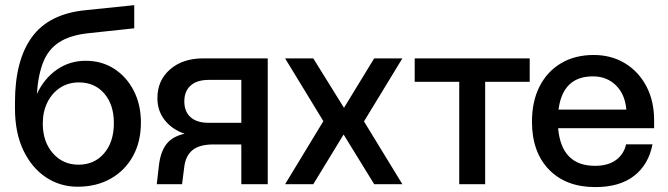

<svg xmlns="http://www.w3.org/2000/svg" viewBox="-20 -732 2656 763"><path d="M39.5 -325.5Q39.5 -492 106.8 -584.5Q174 -677 319.5 -691.5L513.5 -711.5V-619.5L331 -600Q258 -592 215 -564Q172 -536 151.8 -485.2Q131.5 -434.5 126.5 -358.5Q156 -421 206.8 -455.8Q257.5 -490.5 320.5 -490.5Q384 -490.5 433.5 -458.8Q483 -427 511.5 -371.5Q540 -316 540 -245Q540 -169 508.5 -111.8Q477 -54.5 420.2 -22.2Q363.5 10 288.5 10Q219 10 162.8 -27.2Q106.5 -64.5 73 -134.2Q39.5 -204 39.5 -301.5ZM150 -241Q150 -169 190 -123.2Q230 -77.5 292 -77.5Q355 -77.5 393.8 -122.8Q432.5 -168 432.5 -243Q432.5 -316 394.5 -360.2Q356.5 -404.5 293.5 -404.5Q251.5 -404.5 219.2 -383.5Q187 -362.5 168.5 -325.5Q150 -288.5 150 -241Z M828.5 -158Q773 -158 745.5 -135.8Q718 -113.5 712.5 -70.5L703.5 0H603L611.5 -74.5Q618 -129.5 641.8 -159.8Q665.5 -190 713.5 -200.5Q664 -217.5 634.8 -254.5Q605.5 -291.5 605.5 -342Q605.5 -412.5 655.8 -456.2Q706 -500 787.5 -500H1044V0H939V-158ZM809.5 -414.5Q763 -414.5 737.8 -392.2Q712.5 -370 712.5 -329Q712.5 -288.5 737.5 -266.2Q762.5 -244 808 -244H939V-414.5Z M1113 -500H1225L1347 -303.5L1467 -500H1579L1426.5 -249.5L1579 0H1467L1345.5 -197.5L1225 0H1113L1265 -250.5Z M2085 -500V-407H1908V0H1805V-407H1628V-500Z M2094 -248.5Q2094 -329 2124.2 -388.5Q2154.5 -448 2209.8 -480.8Q2265 -513.5 2339 -513.5Q2409 -513.5 2463.2 -480.8Q2517.5 -448 2548.5 -389.5Q2579.5 -331 2579.5 -253V-222.5H2198Q2211 -73 2344.5 -73Q2396.5 -73 2428 -96.2Q2459.5 -119.5 2468 -158.5H2573Q2557.5 -78 2500 -33.2Q2442.5 11.5 2345.5 11.5Q2229 11.5 2161.5 -58.2Q2094 -128 2094 -248.5ZM2336 -428.5Q2216.5 -428.5 2199.5 -296.5H2469Q2464 -357 2427.8 -392.8Q2391.5 -428.5 2336 -428.5Z"/></svg>

Font: Overused Grotesk Medium
Style: Regular
Weight: 525
Version: Version 0.004